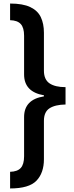

<svg xmlns="http://www.w3.org/2000/svg" viewBox="-20 -820 417 1084"><path d="M37 -800Q109 -800 151 -780Q193 -760 210.5 -723Q228 -686 228 -635V-421Q228 -371 259.5 -349.5Q291 -328 350 -328V-230Q291 -229 259.5 -208.5Q228 -188 228 -138V79Q228 156 186 200Q144 244 37 244V150Q78 149 97 128.5Q116 108 116 62V-159Q116 -258 228 -276V-282Q116 -301 116 -400V-618Q116 -664 97 -684.5Q78 -705 37 -706Z"/></svg>

Font: Noto Sans Malayalam SemiCondensed SemiBold
Style: Regular
Weight: 600
Width: 4
Designer: Jelle Bosma - Monotype Design Team
Foundry: Monotype Imaging Inc.
Version: Version 2.104; ttfautohint (v1.8.4.7-5d5b)